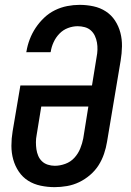

<svg xmlns="http://www.w3.org/2000/svg" viewBox="-20 -763 540 791"><path d="M205 8Q176 8 147.5 2Q119 -4 96 -18.5Q73 -33 57.5 -56Q42 -79 34.5 -106Q27 -133 27 -162.5Q27 -192 32 -222L64 -411H359L378 -528Q381 -543 381.5 -558Q382 -573 379.5 -587.5Q377 -602 371 -615Q365 -628 354.5 -637.5Q344 -647 329.5 -651Q315 -655 300 -655Q280 -655 260 -647.5Q240 -640 225 -624.5Q210 -609 201 -589.5Q192 -570 189 -550L188 -548H88L89 -551Q93 -576 102.5 -601Q112 -626 127 -648.5Q142 -671 162 -690Q182 -709 206.5 -721Q231 -733 257 -738Q283 -743 308 -743Q337 -743 365 -737Q393 -731 416 -716Q439 -701 454 -678Q469 -655 476 -628Q483 -601 482.5 -572Q482 -543 477 -513L421 -179Q417 -154 408.5 -129Q400 -104 386 -82Q372 -60 351 -42Q330 -24 306 -12.5Q282 -1 256 3.5Q230 8 205 8ZM206 -80Q227 -80 249 -88Q271 -96 286.5 -113Q302 -130 310.5 -151Q319 -172 323 -193L344 -324H150L131 -207Q128 -192 128 -177Q128 -162 130 -148Q132 -134 137.5 -121Q143 -108 153 -98.5Q163 -89 177 -84.5Q191 -80 206 -80Z"/></svg>

Font: Iosevka Semibold
Style: Italic
Weight: 600
Italic angle: -9°
Monospace: yes
Designer: Belleve Invis
Foundry: Belleve Invis
Version: Version 32.5.0; ttfautohint (v1.8.4)